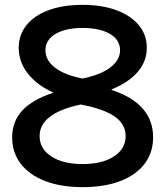

<svg xmlns="http://www.w3.org/2000/svg" viewBox="-20 -760 680 790"><path d="M320 10Q231 10 166 -15Q101 -40 65.5 -86Q30 -132 30 -195Q30 -260 71.5 -305Q113 -350 198 -378V-380Q133 -409 95 -457Q57 -505 57 -563Q57 -617 89.5 -657Q122 -697 181 -718.5Q240 -740 320 -740Q400 -740 459 -718Q518 -696 551 -656.5Q584 -617 584 -563Q584 -508 547 -464.5Q510 -421 439 -392V-390Q610 -334 610 -195Q610 -132 575 -86Q540 -40 475 -15Q410 10 320 10ZM320 -85Q401 -85 449 -116.5Q497 -148 497 -200Q497 -249 452 -280.5Q407 -312 312 -330Q143 -294 143 -200Q143 -148 191 -116.5Q239 -85 320 -85ZM320 -437Q394 -452 434 -482.5Q474 -513 474 -553Q474 -596 432.5 -620.5Q391 -645 320 -645Q250 -645 208.5 -620.5Q167 -596 167 -553Q167 -512 206.5 -481.5Q246 -451 320 -437Z"/></svg>

Font: M PLUS 2 Medium
Style: Regular
Weight: 500
Designer: Coji Morishita
Foundry: UNDERFOREST DESIGN
Version: Version 1.001